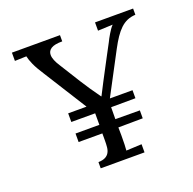

<svg xmlns="http://www.w3.org/2000/svg" viewBox="-99 -624 727 724"><g transform="rotate(-20 264.0 -262.0)"><path d="M142.1 -236.8H215.8L107.9 -408.2Q88.4 -438 79.3 -458.3Q70.3 -478.5 67.4 -492.7L21 -491.2V-524.4H213.9V-499.5Q182.6 -499.5 168.9 -490.7Q155.3 -481.9 155.3 -466.3Q155.3 -456.1 160.2 -444.1Q165 -432.1 174.3 -418Q188.5 -395.5 200.7 -375.7Q212.9 -356 225.3 -336.2Q237.8 -316.4 251.2 -296.6Q264.6 -276.9 280.8 -254.4H282.2Q295.4 -280.3 307.4 -303.5Q319.3 -326.7 331.1 -348.4Q342.8 -370.1 354.2 -392.1Q365.7 -414.1 377.9 -436.5Q380.4 -441.9 384.3 -449.2Q388.2 -456.5 393.1 -464.6Q397.9 -472.7 403.1 -480.2Q408.2 -487.8 414.1 -493.7L354.5 -491.2V-524.4H507.3V-499.5Q488.8 -498.5 474.1 -492.2Q459.5 -485.8 446.8 -473.9Q434.1 -461.9 422.1 -444.3Q410.2 -426.8 397.5 -402.8L309.1 -235.8H399.9V-203.6L302.2 -203.1L301.8 -155.3L399.9 -154.8V-123L301.8 -122.1Q301.8 -89.4 302.2 -89.4Q302.2 -48.8 300.3 -29.8L362.3 -32.7V0H186.5V-24.9Q204.1 -25.4 214.4 -30.8Q224.6 -36.1 229.7 -45.2Q234.9 -54.2 236.1 -66.7Q237.3 -79.1 237.3 -93.8V-121.6H142.1V-155.8H237.8V-202.1H142.1Z"/></g></svg>

Font: Parastoo Print
Style: Print
Weight: 400
Foundry: Saber Rastikerdar (saber.rastikerdar@gmail.com)
Version: Version 1.0.0-alpha5